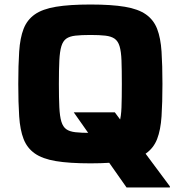

<svg xmlns="http://www.w3.org/2000/svg" viewBox="-20 -716 801 851"><path d="M541 115 307 -218H489L733 110V115ZM381 8Q287 8 227.5 -2Q168 -12 134 -36Q100 -60 84.5 -100Q69 -140 65 -200.5Q61 -261 61 -344Q61 -427 65 -487.5Q69 -548 84.5 -588Q100 -628 134 -652Q168 -676 228 -686Q288 -696 381 -696Q474 -696 533.5 -686Q593 -676 627 -652Q661 -628 676.5 -588Q692 -548 696 -487.5Q700 -427 700 -344Q700 -261 696 -200.5Q692 -140 676.5 -100Q661 -60 627 -36Q593 -12 533.5 -2Q474 8 381 8ZM381 -127Q422 -127 447.5 -130Q473 -133 488 -143.5Q503 -154 510 -177Q517 -200 518.5 -240.5Q520 -281 520 -344Q520 -407 518.5 -447.5Q517 -488 510 -511Q503 -534 488 -544.5Q473 -555 447 -558Q421 -561 381 -561Q340 -561 314 -558Q288 -555 273.5 -544.5Q259 -534 252 -511Q245 -488 243 -447.5Q241 -407 241 -344Q241 -281 243 -240.5Q245 -200 252 -177Q259 -154 273.5 -143.5Q288 -133 314 -130Q340 -127 381 -127Z"/></svg>

Font: Saira SemiExpanded
Style: Bold
Weight: 700
Width: 6
Designer: Hector Gatti with collaboration of the Omnibus-Type team
Foundry: Omnibus-Type
Version: Version 1.101